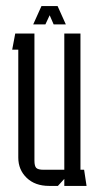

<svg xmlns="http://www.w3.org/2000/svg" viewBox="-20 -610 324 630"><path d="M116 -590H169L196 -530H156L143 -560L129 -530H89ZM191 -53V-500H244V-53H256L264 0H191V-23L170 0H141Q95 0 67.5 -26.5Q40 -53 40 -93V-447H20L30 -500H93V-83Q93 -65 99 -59Q105 -53 123 -53Z"/></svg>

Font: Karantina Light
Style: Regular
Weight: 300
Designer: Rony Koch
Foundry: Rony Koch
Version: Version 1.000; ttfautohint (v1.8.3)